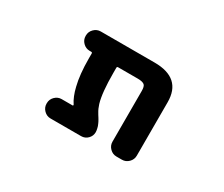

<svg xmlns="http://www.w3.org/2000/svg" viewBox="-93 -791 1186 1015"><g transform="rotate(30 500.0 -283.5)"><path d="M679.7 -17.6Q656.2 -17.6 639.2 -34.7Q622.1 -51.8 622.1 -75.2V-384.8Q622.1 -412.1 612.3 -420.9Q600.6 -430.7 571.3 -430.7H451.2Q444.3 -430.7 444.3 -423.8V-393.6Q444.3 -271.5 461.9 -212.9Q469.7 -187.5 481.4 -168.9Q481.4 -168 486.8 -159.7Q492.2 -151.4 493.7 -148.9Q495.1 -146.5 499.5 -139.2Q503.9 -131.8 505.4 -128.4Q506.8 -125 509.8 -118.7Q512.7 -112.3 514.2 -107.9Q515.6 -103.5 517.1 -97.2Q518.6 -90.8 519.5 -85.4Q520.5 -80.1 520.5 -74.2Q520.5 -50.8 503.9 -34.2Q487.3 -17.6 463.9 -17.6H277.3Q253.9 -17.6 236.8 -34.7Q219.7 -51.8 219.7 -75.2V-78.1Q219.7 -101.6 236.8 -118.7Q253.9 -135.7 277.3 -135.7H343.8Q345.7 -135.7 346.7 -137.7Q347.7 -139.6 346.7 -141.6Q323.2 -176.8 310.5 -230.5Q293.9 -296.9 293.9 -393.6V-423.8Q293.9 -430.7 287.1 -430.7H277.3Q253.9 -430.7 236.8 -447.8Q219.7 -464.8 219.7 -488.3V-491.2Q219.7 -514.6 236.8 -531.7Q253.9 -548.8 277.3 -548.8H605.5Q770.5 -548.8 770.5 -401.4V-75.2Q770.5 -51.8 753.4 -34.7Q736.3 -17.6 712.9 -17.6Z"/></g></svg>

Font: Rounded Mgen+ 2m bold
Style: Bold
Weight: 700
Designer: [Source Han Sans]
Ryoko NISHIZUKA  (kana & ideographs); Paul D. Hunt (Latin, Greek & Cyrillic); Wenlong ZHANG  (bopomofo
Version: Version 1.059.20150602